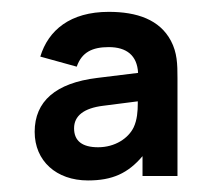

<svg xmlns="http://www.w3.org/2000/svg" viewBox="-20 -574 362 324"><path d="M268.5 -505C249.5 -541 211 -554 163.5 -554C98.5 -554 61.5 -523 48 -478.5L109.5 -461.5C118 -486 136 -494.5 163.5 -494.5C193.5 -494.5 211.5 -480.5 213 -451L144 -442.5C74 -434 38.5 -403 38.5 -351.5C38.5 -302.5 75 -269.5 128.5 -269.5C169.5 -269.5 196 -281.5 220.5 -310.5V-277H279.5V-442C279.5 -466 279 -485 268.5 -505ZM212.5 -403V-399C212.5 -387 211.5 -371.5 205.5 -359C196.5 -340.5 174 -325.5 145.5 -325.5C119 -325.5 105 -336 105 -357.5C105 -378.5 121.5 -391.5 154 -395.5Z"/></svg>

Font: Vela Sans ExtBd
Style: Regular
Weight: 800
Designer: Principal design: Mikhail Sharanda - project Manrope.
Design modification: Ravid Balaliev
Foundry: Mikhail Sharanda
Version: Version 1.001